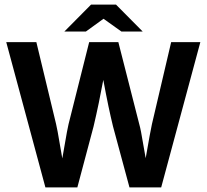

<svg xmlns="http://www.w3.org/2000/svg" viewBox="-20 -809 892 829"><path d="M176 0 7 -627H137L222 -274Q225 -260 229 -240Q233 -220 249 -125Q265 -218 269 -239Q273 -260 276 -273L365 -627H491L581 -274Q585 -260 589 -239.5Q593 -219 609 -126Q620 -188 626.5 -224.5Q633 -261 636 -273L719 -627H845L676 0H539L468 -263Q458 -304 448 -351.5Q438 -399 426 -464Q417 -415 406.5 -364.5Q396 -314 384 -263L314 0ZM596 -673H504L427 -728L351 -673H258L373 -789H481Z"/></svg>

Font: Blinker SemiBold
Style: Regular
Weight: 600
Designer: Juergen Huber
Foundry: supertype
Version: Version 1.015;PS 1.15;hotconv 1.0.88;makeotf.lib2.5.647800